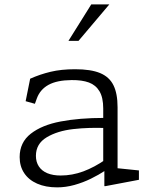

<svg xmlns="http://www.w3.org/2000/svg" viewBox="-20 -818 660 850"><path d="M442 -68.5 437 -79.5V-337.5Q437 -386 420.5 -413.8Q404 -441.5 373.5 -452.8Q343 -464 297 -463.5Q232.5 -463 195 -442.5Q157.5 -422 143 -382L134.5 -358.5L93.5 -370L113.5 -469.5Q157 -489 204 -500.2Q251 -511.5 312.5 -511.5Q382.5 -511.5 423.2 -494.5Q464 -477.5 482.2 -440.8Q500.5 -404 500.5 -343V-50L478 -75.5L595 -63.5V-22L447 6H442ZM67 -122.5Q67 -187.5 116.2 -226Q165.5 -264.5 248.5 -280.2Q331.5 -296 441 -296L454.5 -251Q374.5 -254.5 304.2 -246.5Q234 -238.5 186.5 -210Q139 -181.5 139 -128Q139 -101 152 -81.2Q165 -61.5 189.5 -51.2Q214 -41 248.5 -41Q299.5 -41 348.8 -59.2Q398 -77.5 448.5 -112.5V-64.5Q416.5 -43.5 382.2 -26.8Q348 -10 309.5 0.8Q271 11.5 233 11.5Q182 11.5 144.5 -5Q107 -21.5 87 -51.8Q67 -82 67 -122.5ZM464 -798.5H384L283 -637H327.5Z"/></svg>

Font: Monaspace Xenon Var ExtraLight
Style: Regular
Weight: 200
Designer: Riley Cran and the Lettermatic Team
Version: Version 1.200 (Monaspace Xenon Var)